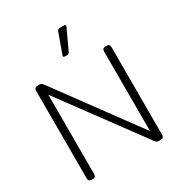

<svg xmlns="http://www.w3.org/2000/svg" viewBox="-212 -1063 1119 1203"><g transform="rotate(-30 348.0 -462.0)"><path d="M328 -761 330 -769 381 -910Q384 -918 388.5 -921Q393 -924 403 -924H430Q442 -924 442 -916Q442 -911 440 -908L373 -764Q370 -758 365.5 -755.5Q361 -753 353 -753H338Q328 -753 328 -761ZM75 -23V-657Q75 -680 98 -680H112Q121 -680 126 -677Q131 -674 138 -665L567 -81V-657Q567 -680 590 -680H598Q621 -680 621 -657V-23Q621 0 598 0H584Q575 0 570 -3Q565 -6 558 -15L129 -597V-23Q129 0 106 0H98Q75 0 75 -23Z"/></g></svg>

Font: Mitr ExtraLight
Style: Regular
Weight: 275
Designer: Thanarat Vachiruckul
Foundry: Cadson Demak Co.,Ltd.
Version: Version 1.001